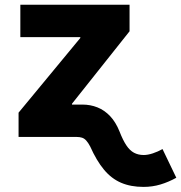

<svg xmlns="http://www.w3.org/2000/svg" viewBox="-20 -562 744 788"><path d="M56.2 0V-99.6L309.6 -406.2V-409.7H63.5V-542.5H511.7V-433.6L275.4 -136.2V0ZM568.8 205.1Q516.6 205.1 476.8 188Q437 170.9 406.5 134Q376 97.2 350.1 39.1Q341.8 23.4 334 14.9Q326.2 6.3 316.9 3.2Q307.6 0 293.5 0H242.7V-132.8H317.9Q351.1 -132.8 379.9 -121.3Q408.7 -109.9 431.9 -85.4Q455.1 -61 470.7 -22Q484.4 13.2 498.5 34.4Q512.7 55.7 530 64.9Q547.4 74.2 569.8 74.2Q586.4 74.2 607.2 67.4Q627.9 60.5 647 49.8L703.6 167.5Q671.9 185.1 638.7 195.1Q605.5 205.1 568.8 205.1Z"/></svg>

Font: Inter 16pt ExtraBold
Style: Regular
Weight: 800
Version: Version 4.001;git-66647c0bb